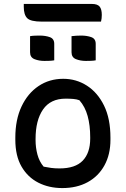

<svg xmlns="http://www.w3.org/2000/svg" viewBox="-20 -946 640 977"><path d="M302 -545Q368 -545 422.5 -510Q477 -475 509.5 -408.5Q542 -342 542 -246V-235Q542 -160 511.5 -104.5Q481 -49 426 -19Q371 11 297 11Q229 11 175 -16.5Q121 -44 89.5 -98.5Q58 -153 58 -235V-246Q58 -337 89.5 -404Q121 -471 176 -508Q231 -545 302 -545ZM314 -444Q237 -444 199 -389Q161 -334 161 -239V-233Q161 -195 170.5 -159.5Q180 -124 202 -98Q222 -94 240.5 -91.5Q259 -89 283 -89Q363 -89 401 -128.5Q439 -168 439 -241V-248Q439 -308 426 -355.5Q413 -403 384 -436Q370 -441 353 -442.5Q336 -444 314 -444ZM133 -762Q144 -764 157.5 -764.5Q171 -765 182 -765Q211 -765 233.5 -757Q256 -749 256 -723V-639Q244 -637 231 -636.5Q218 -636 206 -636Q178 -636 155.5 -645Q133 -654 133 -680ZM344 -762Q368 -765 393 -765Q422 -765 444.5 -757Q467 -749 467 -723V-639Q456 -637 442.5 -636.5Q429 -636 417 -636Q389 -636 366.5 -645Q344 -654 344 -680ZM101 -926H447Q476 -926 487 -912.5Q498 -899 498 -870Q498 -861 497 -852.5Q496 -844 494 -836H193Q136 -836 118.5 -853.5Q101 -871 101 -911Z"/></svg>

Font: Recursive Mn Csl St Med
Style: Regular
Weight: 500
Monospace: yes
Version: Version 1.079;hotconv 1.0.112;makeotfexe 2.5.65598; ttfautoh